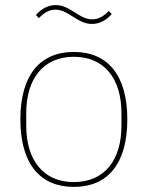

<svg xmlns="http://www.w3.org/2000/svg" viewBox="-20 -722 580 754"><path d="M341 -628C369 -628 395 -640 419 -667L407 -679C386 -657 366 -646 342 -646C323 -646 305 -653 276 -672C242 -694 222 -702 199 -702C171 -702 145 -690 121 -663L133 -651C154 -673 174 -684 198 -684C217 -684 235 -677 264 -658C298 -636 318 -628 341 -628ZM270 12C402 12 480 -78 480 -253C480 -428 402 -518 270 -518C138 -518 60 -428 60 -253C60 -78 138 12 270 12ZM270 -7C150 -7 83 -93 83 -229V-277C83 -413 150 -499 270 -499C390 -499 457 -413 457 -277V-229C457 -93 390 -7 270 -7Z"/></svg>

Font: IBM Plex Sans Thai Looped Thin
Style: Regular
Weight: 100
Designer: Mike Abbink, Paul van der Laan, Pieter van Rosmalen, Ben Mitchell, Mark Frömberg
Foundry: Bold Monday
Version: Version 1.1